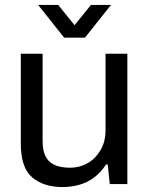

<svg xmlns="http://www.w3.org/2000/svg" viewBox="-20 -743 602 775"><path d="M232 12Q156 12 110 -27Q64 -66 64 -163V-526H152V-175Q152 -142 160 -121Q168 -100 183 -88Q198 -76 218.5 -71Q239 -66 263 -66Q301 -66 333 -84Q365 -102 385.5 -136.5Q406 -171 406 -217V-526H494V0H423L415 -79H408Q387 -47 360.5 -27Q334 -7 301.5 2.5Q269 12 232 12ZM134 -723H215L303 -614H259L347 -723H428L323 -591H239Z"/></svg>

Font: Archivo SemiBold
Style: Regular
Weight: 400
Version: Version 2.001